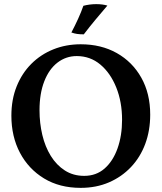

<svg xmlns="http://www.w3.org/2000/svg" viewBox="-20 -899 781 928"><path d="M370 9Q268 9 193 -36.5Q118 -82 76.5 -160.5Q35 -239 35 -340Q35 -418 60.5 -481.5Q86 -545 131.5 -590.5Q177 -636 238 -660.5Q299 -685 370 -685Q469 -685 544.5 -642.5Q620 -600 663 -523.5Q706 -447 706 -345Q706 -268 682 -203.5Q658 -139 613 -91.5Q568 -44 506.5 -17.5Q445 9 370 9ZM387 -49Q445 -49 485.5 -84.5Q526 -120 548 -181.5Q570 -243 570 -320Q570 -406 542 -476Q514 -546 465 -587Q416 -628 351 -628Q299 -628 258 -596.5Q217 -565 194 -506Q171 -447 171 -366Q171 -304 184.5 -247Q198 -190 225.5 -145.5Q253 -101 293.5 -75Q334 -49 387 -49ZM385 -733Q366 -733 352.5 -735Q339 -737 325 -742Q342 -774 357.5 -808Q373 -842 383 -871Q398 -875 414 -877Q430 -879 445 -879Q476 -879 499 -872Q470 -838 442 -804.5Q414 -771 385 -733Z"/></svg>

Font: Vollkorn SemiBold
Style: Regular
Weight: 600
Designer: Friedrich Althausen
Foundry: Friedrich Althausen
Version: Version 5.000